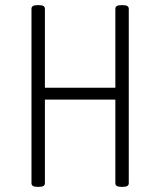

<svg xmlns="http://www.w3.org/2000/svg" viewBox="-20 -722 621 744"><path d="M124 2Q102 2 102 -12V-688Q102 -702 124 -702H132Q154 -702 154 -688V-382H427V-688Q427 -702 449 -702H457Q479 -702 479 -688V-12Q479 2 457 2H449Q427 2 427 -12V-336H154V-12Q154 2 132 2Z"/></svg>

Font: Asap Condensed ExtraLight
Style: Regular
Weight: 200
Width: 3
Designer: Pablo Cosgaya
Foundry: Omnibus-Type
Version: Version 3.001; ttfautohint (v1.8.4.7-5d5b)